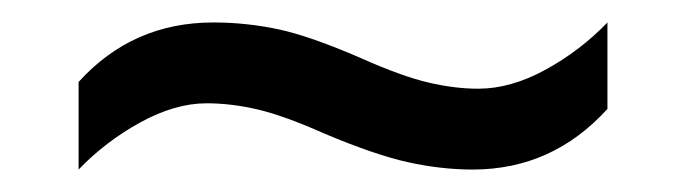

<svg xmlns="http://www.w3.org/2000/svg" viewBox="-20 -438 612 171"><path d="M269 -319Q233 -335 209.5 -340.5Q186 -346 164 -346Q136 -346 105 -329Q74 -312 50 -287V-365Q98 -418 170 -418Q199 -418 227.5 -412Q256 -406 302 -386Q338 -370 361.5 -364.5Q385 -359 406 -359Q435 -359 466 -376Q497 -393 521 -418V-341Q472 -287 401 -287Q373 -287 343.5 -293.5Q314 -300 269 -319Z"/></svg>

Font: Noto Sans SignWriting
Style: Regular
Weight: 400
Designer: Monotype Design Team
Foundry: Monotype Imaging Inc.
Version: Version 2.004; ttfautohint (v1.8.4.7-5d5b)